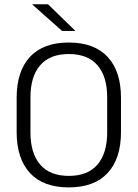

<svg xmlns="http://www.w3.org/2000/svg" viewBox="-20 -844 628 876"><path d="M294 11Q177.5 11 116.8 -54.5Q56 -120 56 -241.5V-398Q56 -519 116.8 -584.5Q177.5 -650 294 -650Q410 -650 471 -584.5Q532 -519 532 -398V-241.5Q532 -120 471 -54.5Q410 11 294 11ZM294 -41.5Q380.5 -41.5 424.8 -93.2Q469 -145 469 -239.5V-400Q469 -495 424.8 -546.2Q380.5 -597.5 294 -597.5Q207.5 -597.5 163.2 -546.2Q119 -495 119 -400V-239.5Q119 -145 163.2 -93.2Q207.5 -41.5 294 -41.5ZM199 -824.5 323 -704V-703H263L127.5 -823.5V-824.5Z"/></svg>

Font: Anek Odia Medium Light
Style: Regular
Weight: 300
Version: Version 1.003